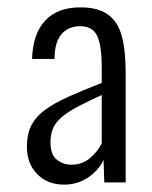

<svg xmlns="http://www.w3.org/2000/svg" viewBox="-20 -841 413 521"><path d="M154 -340Q109 -340 81 -368.5Q53 -397 53 -443Q53 -476 64.5 -499.5Q76 -523 100.5 -541.5Q125 -560 163.5 -577.5Q202 -595 256 -616V-659Q256 -718 243.5 -744Q231 -770 197 -770Q178 -770 162 -761Q146 -752 137 -732.5Q128 -713 128 -681H67Q69 -749 102.5 -785Q136 -821 198 -821Q246 -821 273 -801.5Q300 -782 310.5 -743Q321 -704 321 -645V-346H263L261 -407Q247 -378 218.5 -359Q190 -340 154 -340ZM174 -394Q202 -394 223 -411Q244 -428 256 -452V-583Q207 -561 176.5 -543.5Q146 -526 131.5 -506Q117 -486 117 -455Q117 -421 134.5 -407.5Q152 -394 174 -394Z"/></svg>

Font: Oswald Light
Style: Regular
Weight: 300
Designer: Vernon Adams
Foundry: Vernon Adams
Version: Version 4.103;gftools[0.9.33.dev8+g029e19f]